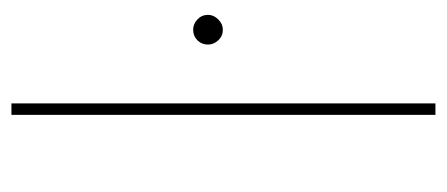

<svg xmlns="http://www.w3.org/2000/svg" viewBox="-243 -539 782 336"><g transform="rotate(-90 148.0 -371.0)"><path d="M115 -742H135V0H115ZM290 -398Q290 -388 282 -380Q274 -372 264 -372Q253 -372 245.5 -380Q238 -388 238 -398Q238 -409 245.5 -416.5Q253 -424 264 -424Q274 -424 282 -416.5Q290 -409 290 -398Z"/></g></svg>

Font: Gontserrat Thin
Style: Regular
Weight: 250
Designer: Julieta Ulanovsky
Foundry: Julieta Ulanovsky
Version: Version 6.001